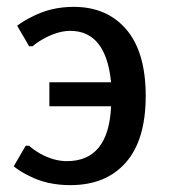

<svg xmlns="http://www.w3.org/2000/svg" viewBox="-20 -530 495 560"><path d="M185 10Q117 10 65 -17Q38 -30 20 -45L55 -105H65Q75 -95 97 -82Q137 -60 175 -60Q297 -60 304 -220H124V-290H304Q289 -440 185 -440Q149 -440 107 -417Q86 -405 75 -395H65L30 -455Q50 -470 75 -482Q129 -510 195 -510Q292 -510 348.5 -444Q405 -378 405 -250Q405 -122 347 -56Q289 10 185 10Z"/></svg>

Font: Scada
Style: Regular
Weight: 400
Designer: Jovanny Lemonad
Foundry: Jovanny Lemonad
Version: Version 4.100;PS 004.100;hotconv 1.0.88;makeotf.lib2.5.64775